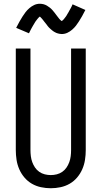

<svg xmlns="http://www.w3.org/2000/svg" viewBox="-20 -993 540 1021"><path d="M250 8Q224 8 198 2.5Q172 -3 149.5 -16Q127 -29 110 -49Q93 -69 82.5 -93Q72 -117 68 -143Q64 -169 64 -195V-735H142V-195Q142 -179 144 -162.5Q146 -146 151.5 -131Q157 -116 166 -102.5Q175 -89 188.5 -79.5Q202 -70 218 -66Q234 -62 250 -62Q266 -62 282 -66Q298 -70 311.5 -79.5Q325 -89 334 -102.5Q343 -116 348.5 -131Q354 -146 356 -162.5Q358 -179 358 -195V-735H436V-195Q436 -169 432 -143Q428 -117 417.5 -93Q407 -69 390 -49Q373 -29 350.5 -16Q328 -3 302 2.5Q276 8 250 8ZM308 -812Q303 -812 298 -813Q293 -814 288.5 -815Q284 -816 279.5 -818Q275 -820 270.5 -822.5Q266 -825 262.5 -827.5Q259 -830 255.5 -833Q252 -836 248 -839.5Q244 -843 240.5 -846.5Q237 -850 234 -854Q231 -858 228.5 -861.5Q226 -865 223 -868.5Q220 -872 216.5 -876.5Q213 -881 210 -885Q207 -889 204 -892.5Q201 -896 197.5 -899.5Q194 -903 192 -905Q189 -903 187 -901Q185 -899 181.5 -895Q178 -891 177 -889.5Q176 -888 174 -885.5Q172 -883 170.5 -881Q169 -879 167 -876Q165 -873 163.5 -870Q162 -867 160 -864Q158 -861 156 -857.5Q154 -854 152 -850.5Q150 -847 147.5 -842.5Q145 -838 143 -834Q141 -830 138.5 -825Q136 -820 134 -816L66 -845Q75 -863 83.5 -878Q92 -893 100 -905.5Q108 -918 116 -928.5Q124 -939 136 -949.5Q148 -960 162 -966.5Q176 -973 192 -973Q202 -973 211.5 -970.5Q221 -968 229.5 -963Q238 -958 245.5 -952Q253 -946 259.5 -938.5Q266 -931 271 -924.5Q276 -918 283 -908.5Q290 -899 295.5 -892.5Q301 -886 308 -881Q311 -883 313 -884.5Q315 -886 318.5 -890Q322 -894 323 -895.5Q324 -897 326 -899.5Q328 -902 329.5 -904Q331 -906 333 -909Q335 -912 336.5 -915Q338 -918 340 -921Q342 -924 344 -927.5Q346 -931 348 -935Q350 -939 352.5 -943Q355 -947 357 -951Q359 -955 361.5 -960Q364 -965 366 -970L434 -940Q425 -922 416.5 -907Q408 -892 400 -879.5Q392 -867 384 -856.5Q376 -846 364 -835.5Q352 -825 338 -818.5Q324 -812 308 -812Z"/></svg>

Font: Iosevka Term SS14
Style: Regular
Weight: 400
Monospace: yes
Designer: Belleve Invis
Foundry: Belleve Invis
Version: Version 24.1.1; ttfautohint (v1.8.4)